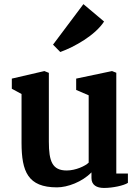

<svg xmlns="http://www.w3.org/2000/svg" viewBox="-20 -909 682 944"><path d="M276.4 -653.3C346.7 -678.7 447.8 -735.4 491.7 -803.2L390.1 -888.7L240.7 -689.5ZM85.9 -205.6C86.4 -65.9 116.7 12.2 260.3 12.2C312 12.2 384.3 -14.6 429.7 -61.5V-33.7C429.7 1 455.6 15.1 491.2 15.1C534.7 15.1 588.4 3.4 608.9 -9.8V-55.7H551.8V-551.3L530.8 -559.6L354.5 -522.5V-466.8L416 -440.4V-109.4C399.4 -92.8 352.1 -70.8 308.1 -70.8C236.8 -70.8 220.2 -116.2 220.2 -212.4V-550.8L198.2 -559.6L38.1 -522.5V-472.7L85.9 -446.8Z"/></svg>

Font: Merriweather
Style: Bold
Weight: 700
Designer: Eben Sorkin ( eben@eyebytes.com )
Foundry: Sorkin Type Co.
Version: Version 1.003